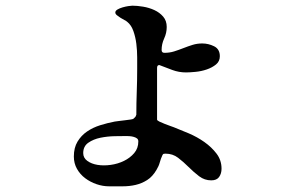

<svg xmlns="http://www.w3.org/2000/svg" viewBox="-20 -601 1040 676"><path d="M457 -190 460 -197Q460 -238 461.5 -278Q463 -318 463 -359Q463 -375 463 -399Q463 -423 460 -447Q457 -471 449.5 -492Q442 -513 428 -524Q425 -527 418 -530.5Q411 -534 404 -538.5Q397 -543 391.5 -547.5Q386 -552 386 -557Q386 -563 393.5 -567.5Q401 -572 411.5 -575Q422 -578 431.5 -579.5Q441 -581 446 -581Q463 -581 484 -577.5Q505 -574 523.5 -565.5Q542 -557 554.5 -542.5Q567 -528 567 -506Q567 -485 558 -465.5Q549 -446 549 -425Q549 -415 559 -415Q577 -415 593 -420Q609 -425 625.5 -431.5Q642 -438 658 -443Q674 -448 692 -448Q714 -448 734 -438Q754 -428 754 -403Q754 -385 740.5 -374Q727 -363 708 -356.5Q689 -350 668.5 -348Q648 -346 635 -346Q610 -346 587 -354.5Q564 -363 541 -372Q533 -372 533 -362V-180Q533 -177 541 -173Q549 -169 559.5 -165Q570 -161 579.5 -157.5Q589 -154 592 -153Q615 -144 644.5 -131.5Q674 -119 699.5 -101Q725 -83 742.5 -60Q760 -37 760 -7Q760 10 751.5 22Q743 34 724 34Q700 34 681 19.5Q662 5 644 -13Q626 -31 607 -45.5Q588 -60 563 -60Q559 -60 556.5 -59.5Q554 -59 552 -55Q546 -42 542.5 -29Q539 -16 531 -3Q517 21 498 33Q479 45 457.5 50Q436 55 412 55Q388 55 364 55Q342 55 320 47.5Q298 40 280 26.5Q262 13 251 -6.5Q240 -26 240 -50Q240 -81 253 -102.5Q266 -124 286.5 -138Q307 -152 332.5 -160Q358 -168 384 -173Q389 -174 399 -175Q409 -176 419.5 -177.5Q430 -179 438.5 -180Q447 -181 450 -183ZM273 -62Q273 -45 287.5 -34.5Q302 -24 323.5 -20.5Q345 -17 370 -20.5Q395 -24 416.5 -34.5Q438 -45 452.5 -62Q467 -79 467 -103Q467 -110 462.5 -113.5Q458 -117 451 -119Q444 -121 437 -121.5Q430 -122 426 -122Q410 -122 384 -121.5Q358 -121 333.5 -116Q309 -111 291 -98.5Q273 -86 273 -62Z"/></svg>

Font: SoukouMincho
Style: Regular
Weight: 400
Designer: Dr. Ken Lunde (project architect, glyph set definition & overall production); Masataka HATTORI  (production & ideograph 
Foundry: Adobe Systems Incorporated
Version: Version 1.00